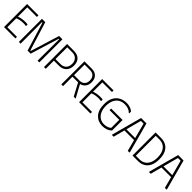

<svg xmlns="http://www.w3.org/2000/svg" viewBox="451 -2408 4116 4116"><g transform="rotate(45 2509.5 -350.0)"><path d="M415 -700V-652H123V-369Q158 -384 204 -392.5Q250 -401 299 -402.5Q348 -404 388 -397V-353L381 -347Q351 -355 304 -354.5Q257 -354 208 -345.5Q159 -337 123 -319V-48H415V0H70V-700Z M520 0V-700H621L824 -45H838L1040 -700H1141V0H1088L1091 -650H1076L877 0H784L585 -650H570L573 0Z M1282 0V-700H1492Q1556 -700 1606 -676.5Q1656 -653 1685.5 -604Q1715 -555 1715 -478Q1715 -402 1685.5 -350.5Q1656 -299 1606 -273Q1556 -247 1492 -247H1335V0ZM1335 -295H1492Q1538 -295 1576 -314Q1614 -333 1637.5 -372.5Q1661 -412 1661 -473Q1661 -533 1637.5 -573Q1614 -613 1576 -632.5Q1538 -652 1492 -652H1335Z M1809 -700H2033Q2092 -700 2137.5 -676.5Q2183 -653 2209.5 -606.5Q2236 -560 2236 -491Q2236 -425 2209.5 -379Q2183 -333 2139 -309Q2113 -295 2085 -289L2235 -12V0H2183L2031 -285H1860V0H1807ZM1860 -652V-333H2033Q2074 -333 2107.5 -350.5Q2141 -368 2161.5 -402.5Q2182 -437 2182 -488Q2182 -544 2161.5 -580.5Q2141 -617 2107.5 -634.5Q2074 -652 2033 -652Z M2691 -700V-652H2399V-369Q2434 -384 2480 -392.5Q2526 -401 2575 -402.5Q2624 -404 2664 -397V-353L2657 -347Q2627 -355 2580 -354.5Q2533 -354 2484 -345.5Q2435 -337 2399 -319V-48H2691V0H2346V-700Z M2754 -350Q2754 -475 2798.5 -554.5Q2843 -634 2917.5 -672.5Q2992 -711 3082 -711Q3131 -711 3170 -699.5Q3209 -688 3236.5 -672.5Q3264 -657 3276 -644V-590H3262Q3244 -610 3217 -626Q3190 -642 3153.5 -651.5Q3117 -661 3069 -661Q2990 -661 2931 -624Q2872 -587 2840 -518Q2808 -449 2808 -352Q2808 -255 2839.5 -185.5Q2871 -116 2927.5 -78.5Q2984 -41 3057 -41Q3120 -41 3163.5 -60Q3207 -79 3223 -98V-341H2929V-389H3276V-71Q3233 -28 3177.5 -8.5Q3122 11 3057 11Q2994 11 2939.5 -10.5Q2885 -32 2843 -76Q2801 -120 2777.5 -188.5Q2754 -257 2754 -350Z M3341 0V-15L3526 -700L3690 -699L3875 -15V0H3822L3754 -258H3462L3394 0ZM3475 -306H3741L3649 -652H3567Z M4135 -700H3965V0H4135Q4220 0 4286.5 -37.5Q4353 -75 4391.5 -152.5Q4430 -230 4430 -350Q4430 -471 4391.5 -548Q4353 -625 4286.5 -662.5Q4220 -700 4135 -700ZM4133 -48H4018V-652H4133Q4243 -652 4309.5 -574Q4376 -496 4376 -350Q4376 -207 4310 -127.5Q4244 -48 4133 -48Z M4465 0V-15L4650 -700L4814 -699L4999 -15V0H4946L4878 -258H4586L4518 0ZM4599 -306H4865L4773 -652H4691Z"/></g></svg>

Font: Phudu Light Light
Style: Regular
Weight: 300
Version: Version 1.005;gftools[0.9.23]